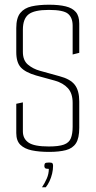

<svg xmlns="http://www.w3.org/2000/svg" viewBox="-20 -642 407 814"><path d="M188 2Q146 2 115 -4.5Q84 -11 66.5 -28Q49 -45 49 -78V-202L77 -208V-85Q77 -54 101 -37.5Q125 -21 187 -21Q229 -21 251 -29Q273 -37 280.5 -56Q288 -75 288 -105V-206Q288 -246 268 -268Q248 -290 213 -300L133 -322Q88 -335 68.5 -356Q49 -377 49 -421V-523Q49 -566 66 -587Q83 -608 114 -615Q145 -622 188 -622Q230 -622 258.5 -615Q287 -608 301.5 -591Q316 -574 316 -542V-418L288 -411V-533Q288 -567 268.5 -583.5Q249 -600 187 -600Q125 -600 101 -581Q77 -562 77 -516V-422Q77 -386 98.5 -368Q120 -350 149 -342L232 -319Q278 -307 297 -282.5Q316 -258 316 -212V-100Q316 -56 302 -34.5Q288 -13 259.5 -5.5Q231 2 188 2ZM158 152Q170 134 178.5 114.5Q187 95 187 74Q174 74 171 70.5Q168 67 168 62Q168 55 170.5 51Q173 47 188 47Q200 47 202.5 50.5Q205 54 205 61Q205 77 201 94Q197 111 190 126Q183 141 174 152Z"/></svg>

Font: Smooch Sans Thin ExtraLight
Style: Regular
Weight: 250
Version: Version 1.010